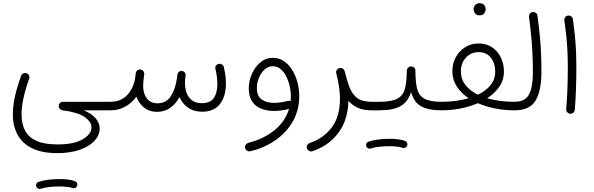

<svg xmlns="http://www.w3.org/2000/svg" viewBox="-20 -695 3767 1218"><path d="M61.5 32.7Q61.5 -25.9 75.7 -86.9Q89.8 -147.9 113.8 -213.9Q117.7 -224.6 127.9 -229.2Q138.2 -233.9 148.9 -230Q159.2 -226.6 164.1 -216.3Q168.9 -206.1 165 -195.3Q142.6 -133.3 129.6 -75.4Q116.7 -17.6 116.7 31.7Q116.7 89.8 138.7 132.6Q160.6 175.3 210.7 198.2Q260.7 221.2 344.7 221.2Q450.7 221.2 505.6 188Q560.5 154.8 560.5 113.8Q560.5 77.6 516.4 47.1Q472.2 16.6 376.5 4.9Q367.2 3.9 360.4 -3.4Q353.5 -10.7 352.5 -20Q351.6 -31.7 359.6 -40.5Q367.7 -49.3 379.4 -49.3H678.7Q689.9 -49.3 697.8 -41.3Q705.6 -33.2 705.6 -22Q705.6 -10.7 697.8 -2.9Q689.9 4.9 678.7 4.9H510.3Q561 24.9 586.7 55.2Q612.3 85.4 612.3 120.6Q612.3 163.1 579.3 198.5Q546.4 233.9 486.1 255.1Q425.8 276.4 343.3 276.4Q245.6 276.4 183.3 245.4Q121.1 214.4 91.3 159.2Q61.5 104 61.5 32.7ZM209.5 487.3Q207 478.5 211.2 470Q215.3 461.4 224.6 459Q250.5 449.7 286.4 445.3Q322.3 440.9 356.9 440.9Q420.9 440.9 457.5 455.1Q466.8 460 469.7 469.5Q472.7 479 467.3 487.8Q457 503.4 440.9 498Q427.2 493.2 404.3 490.5Q381.3 487.8 356.9 487.8Q323.2 487.8 291.3 491.5Q259.3 495.1 238.3 502.4Q229 505.4 220.5 500.5Q211.9 495.6 209.5 487.3Z M651.9 -22Q651.9 -33.2 659.7 -41.3Q667.5 -49.3 678.7 -49.3Q745.1 -49.3 784.4 -89.4Q823.7 -129.4 836.4 -193.4Q837.9 -207.5 841.3 -231Q842.8 -242.2 851.8 -248.8Q860.8 -255.4 871.6 -253.9Q873.5 -253.4 875.5 -252.9Q876 -252.9 876 -252.4Q876.5 -252.4 877 -252.4Q886.7 -249 891.6 -239.7Q892.1 -239.3 892.1 -238.8Q892.1 -238.8 892.6 -237.8Q896 -231 895 -222.7L894.5 -219.2Q893.6 -208 891.6 -196.8Q888.2 -170.4 888.2 -147.5Q888.2 -100.6 912.1 -70.1Q936 -39.6 979.5 -39.6Q1034.2 -39.6 1063.5 -84.5Q1092.8 -129.4 1102.5 -198.2Q1103.5 -209.5 1105.5 -222.7Q1106.4 -230.5 1111.3 -235.8Q1111.3 -235.8 1111.8 -236.3Q1111.8 -236.3 1112.3 -236.8Q1121.6 -246.6 1133.8 -245.1Q1140.6 -244.1 1146.5 -240.2Q1159.7 -231 1157.2 -215.3L1156.7 -213.4Q1156.2 -204.1 1154.8 -195.3Q1153.3 -180.7 1153.3 -168.5Q1153.3 -111.3 1180.4 -75.9Q1207.5 -40.5 1259.3 -40.5Q1313.5 -40.5 1336.2 -73Q1358.9 -105.5 1358.9 -163.1Q1358.9 -206.5 1346.7 -257.3Q1343.8 -268.6 1349.6 -277.8Q1355.5 -287.1 1366.2 -289.6Q1377.4 -292 1387.2 -286.4Q1397 -280.8 1399.9 -269.5Q1407.2 -237.8 1410.2 -213.9Q1413.1 -189.9 1413.1 -165.5Q1413.1 -84.5 1375.7 -35.4Q1338.4 13.7 1261.7 13.7Q1210 13.7 1173.6 -11.5Q1137.2 -36.6 1118.7 -79.6Q1096.2 -37.1 1060.5 -11.2Q1024.9 14.6 976.1 14.6Q928.2 14.6 894.3 -12.2Q860.4 -39.1 845.2 -82Q816.9 -42.5 774.9 -18.8Q732.9 4.9 678.7 4.9Q667.5 4.9 659.7 -2.9Q651.9 -10.7 651.9 -22Z M1711.4 -328.1Q1751 -328.1 1782 -306.6Q1813 -285.2 1834.5 -249.8Q1856 -214.4 1867.2 -171.6Q1878.4 -128.9 1878.4 -86.9Q1878.4 3.9 1837.2 75.7Q1795.9 147.5 1725.3 195.8Q1654.8 244.1 1566.9 264.6Q1555.7 266.6 1546.4 260.3Q1537.1 253.9 1534.7 243.2Q1532.2 231.9 1538.8 222.9Q1545.4 213.9 1556.2 210.9Q1653.8 186 1721.7 130.9Q1789.6 75.7 1813.5 -3.9Q1763.2 8.8 1719.7 8.8Q1645 8.8 1601.6 -26.6Q1558.1 -62 1558.1 -134.8Q1558.1 -181.2 1577.6 -225.6Q1597.2 -270 1631.6 -299.1Q1666 -328.1 1711.4 -328.1ZM1609.4 -136.7Q1609.4 -86.4 1639.2 -64.5Q1668.9 -42.5 1719.2 -42.5Q1740.7 -42.5 1762.5 -45.9Q1784.2 -49.3 1806.6 -54.7Q1814.9 -57.1 1823.7 -53.2Q1825.2 -68.8 1825.2 -85Q1825.2 -114.7 1817.9 -147.7Q1810.5 -180.7 1796.1 -209.7Q1781.7 -238.8 1760.3 -256.8Q1738.8 -274.9 1710.4 -274.9Q1680.2 -274.9 1657.2 -253.2Q1634.3 -231.4 1621.8 -199.5Q1609.4 -167.5 1609.4 -136.7Z M1961.9 264.2Q1949.7 268.1 1940.2 262.2Q1930.7 256.3 1927.2 246.6Q1923.8 233.9 1929.4 224.6Q1935.1 215.3 1944.3 212.4Q2033.2 182.1 2085 112.8Q2136.7 43.5 2136.7 -68.4Q2136.7 -105.5 2130.6 -146Q2124.5 -186.5 2113.3 -229.5L2112.8 -231.9Q2110.4 -242.2 2116.7 -251.5Q2123 -260.7 2133.3 -263.2Q2140.1 -264.6 2147 -262.7Q2159.2 -259.8 2164.6 -248Q2165.5 -245.6 2166.5 -242.7Q2181.6 -181.6 2198.7 -138.2Q2215.8 -94.7 2247.6 -72Q2279.3 -49.3 2336.9 -49.3H2337.4Q2348.6 -49.3 2356.4 -41.3Q2364.3 -33.2 2364.3 -22Q2364.3 -10.7 2356.4 -2.9Q2348.6 4.9 2337.4 4.9H2336.9Q2285.6 4.9 2250.2 -11.2Q2214.8 -27.3 2190.4 -55.2Q2187 68.8 2125.2 149.7Q2063.5 230.5 1961.9 264.2Z M2310.1 -22Q2310.1 -33.2 2318.1 -41.3Q2326.2 -49.3 2337.4 -49.3H2386.2Q2397.5 -49.3 2405.8 -41.3Q2414.1 -33.2 2414.1 -22Q2414.1 -10.7 2405.8 -2.9Q2397.5 4.9 2386.2 4.9H2337.4Q2326.2 4.9 2318.1 -2.9Q2310.1 -10.7 2310.1 -22Z M2358.9 -22Q2358.9 -33.2 2366.9 -41.3Q2375 -49.3 2386.2 -49.3Q2460.4 -49.3 2497.8 -67.6Q2535.2 -85.9 2547.9 -129.2Q2560.5 -172.4 2560.5 -247.1Q2561.5 -259.8 2570.1 -267.1Q2578.6 -274.4 2589.8 -273.4Q2601.1 -272.9 2608.6 -264.6Q2616.2 -256.3 2615.2 -245.1Q2615.2 -171.9 2627 -129.2Q2638.7 -86.4 2674.3 -67.9Q2710 -49.3 2781.7 -49.3H2782.2Q2793.5 -49.3 2801.3 -41.3Q2809.1 -33.2 2809.1 -22Q2809.1 -10.7 2801.3 -2.9Q2793.5 4.9 2782.2 4.9H2781.7Q2695.8 4.9 2650.4 -21.2Q2605 -47.4 2588.4 -110.8Q2566.4 -47.4 2520 -21.2Q2473.6 4.9 2386.2 4.9Q2375 4.9 2366.9 -2.9Q2358.9 -10.7 2358.9 -22ZM2303.2 231.9Q2300.8 223.1 2304.9 214.6Q2309.1 206.1 2318.4 203.6Q2344.2 194.3 2380.1 189.9Q2416 185.5 2450.7 185.5Q2514.6 185.5 2551.3 199.7Q2560.5 204.6 2563.5 214.1Q2566.4 223.6 2561 232.4Q2550.8 248 2534.7 242.7Q2521 237.8 2498 235.1Q2475.1 232.4 2450.7 232.4Q2417 232.4 2385 236.1Q2353 239.7 2332 247.1Q2322.8 250 2314.2 245.1Q2305.7 240.2 2303.2 231.9Z M2755.4 -22Q2755.4 -33.2 2763.2 -41.3Q2771 -49.3 2782.2 -49.3Q2827.6 -49.3 2871.1 -54.9Q2914.6 -60.5 2953.1 -71.8Q2906.2 -103 2877.9 -146Q2849.6 -189 2849.6 -243.2Q2849.6 -292 2871.3 -331.8Q2893.1 -371.6 2930.9 -395.5Q2968.8 -419.4 3016.6 -419.4Q3064.9 -419.4 3101.1 -395.3Q3137.2 -371.1 3157 -330.6Q3176.8 -290 3176.8 -241.2Q3176.8 -187.5 3147.5 -145Q3118.2 -102.5 3070.3 -71.8Q3147 -49.3 3242.7 -49.3H3243.2Q3254.4 -49.3 3262.2 -41.3Q3270 -33.2 3270 -22Q3270 -10.7 3262.2 -2.9Q3254.4 4.9 3243.2 4.9H3242.7Q3182.1 4.9 3122.3 -6.6Q3062.5 -18.1 3011.7 -40.5Q2960 -18.1 2900.4 -6.6Q2840.8 4.9 2782.2 4.9Q2771 4.9 2763.2 -2.9Q2755.4 -10.7 2755.4 -22ZM2903.8 -243.2Q2903.8 -192.4 2933.1 -155.3Q2962.4 -118.2 3011.7 -94.2Q3061.5 -117.7 3091.6 -154.5Q3121.6 -191.4 3121.6 -241.2Q3121.6 -293.5 3093.8 -328.9Q3065.9 -364.3 3016.6 -364.3Q2967.3 -364.3 2935.5 -329.1Q2903.8 -293.9 2903.8 -243.2ZM2984.4 -639.2Q2984.4 -652.3 2994.6 -663.6Q3004.9 -674.8 3022.9 -674.8Q3044.4 -674.8 3055.2 -658.2Q3061 -648.9 3061 -638.2Q3061 -626 3053 -611.8Q3044.9 -597.7 3022 -597.7Q3006.8 -597.7 2998.5 -605Q2990.2 -612.3 2987.3 -621.6Q2984.4 -629.9 2984.4 -639.2Z M3216.3 -22Q3216.3 -33.2 3224.1 -41.3Q3231.9 -49.3 3243.2 -49.3Q3312.5 -49.3 3336.4 -96.9Q3360.4 -144.5 3360.4 -230Q3360.4 -294.4 3358.2 -347.2Q3356 -399.9 3350.8 -456.3Q3345.7 -512.7 3335.9 -587.9Q3334.5 -599.1 3341.6 -608.2Q3348.6 -617.2 3359.4 -618.2Q3370.6 -619.6 3379.6 -612.8Q3388.7 -606 3389.6 -594.7Q3398.9 -524.9 3404.3 -469.5Q3409.7 -414.1 3412.1 -359.6Q3414.6 -305.2 3414.6 -237.3Q3414.6 -120.1 3377.9 -57.6Q3341.3 4.9 3243.2 4.9Q3231.9 4.9 3224.1 -2.9Q3216.3 -10.7 3216.3 -22Z M3560.1 -565.9Q3558.6 -577.1 3565.7 -586.2Q3572.8 -595.2 3583.5 -596.2Q3594.7 -597.7 3603.8 -590.8Q3612.8 -584 3614.3 -572.8Q3622.6 -512.7 3627.2 -465.6Q3631.8 -418.5 3634 -371.1Q3636.2 -323.7 3636.2 -261.7Q3636.2 -198.2 3633.8 -128.7Q3631.3 -59.1 3626.5 1.5Q3625.5 12.2 3616.7 19.8Q3607.9 27.3 3596.7 26.4Q3585.9 25.4 3578.4 16.8Q3570.8 8.3 3571.8 -2.4Q3577.1 -63 3579.6 -132.1Q3582 -201.2 3582 -263.7Q3582 -323.7 3579.8 -369.1Q3577.6 -414.6 3573 -460.2Q3568.4 -505.9 3560.1 -565.9Z"/></svg>

Font: Mikhak-FD Light
Style: Regular
Weight: 300
Designer: Amin Abedi
Version: Version 3.2